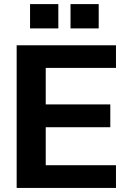

<svg xmlns="http://www.w3.org/2000/svg" viewBox="-20 -925 625 945"><path d="M62 0V-702.1H550.8V-590.8H205.1V-411.1H522.9V-298.8H205.1V-111.8H550.8V0ZM267.1 -785.2H127.9V-904.8H267.1ZM465.8 -785.2H327.1V-904.8H465.8Z"/></svg>

Font: LT Superior
Style: Bold
Weight: 400
Designer: Daniel Lyons
Foundry: LyonsType
Version: Version 1.000